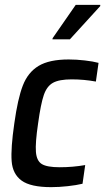

<svg xmlns="http://www.w3.org/2000/svg" viewBox="-20 -763 447 791"><path d="M24 0ZM191 8Q106 8 69 -19Q32 -46 28 -99Q24 -152 39 -255Q53 -356 74 -410.5Q95 -465 139 -491.5Q183 -518 263 -518Q295 -518 329.5 -514Q364 -510 386 -504L375 -427Q326 -436 275 -436Q224 -436 198.5 -422Q173 -408 160.5 -371.5Q148 -335 137 -255Q125 -174 128 -137Q131 -100 152.5 -87Q174 -74 226 -74Q280 -74 331 -83L320 -6Q295 0 259 4Q223 8 191 8ZM196 -601 197 -606 292 -743H393V-738L268 -601Z"/></svg>

Font: Assailand Medium
Style: Italic
Weight: 500
Italic angle: -8°
Designer: Hector Gatti with collaboration of the Omnibus-Type team
Foundry: Omnibus-Type
Version: Version 0.072;October 19, 2019;FontCreator 12.0.0.2547 64-bi